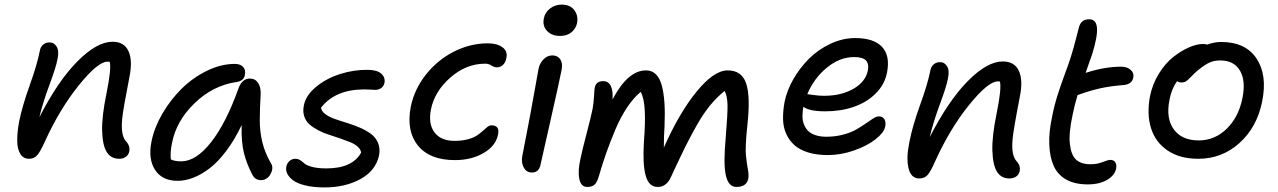

<svg xmlns="http://www.w3.org/2000/svg" viewBox="-20 -733 5576 838"><path d="M500 -40Q464.8 -40 446.3 -68.8Q427.7 -97.7 425.8 -160.9Q423.8 -224.1 444.8 -325.2Q466.8 -434.1 459 -462.9Q456.1 -463.9 449.2 -463.9Q407.2 -463.9 323.7 -360.4Q240.2 -256.8 174.8 -112.8Q154.8 -68.8 141.4 -54.4Q127.9 -40 106.9 -40Q82 -40 68.8 -61Q55.7 -82 55.2 -117.4Q54.7 -152.8 63 -200.2Q77.1 -270 109.6 -360.6Q142.1 -451.2 153.8 -511.2Q156.7 -528.3 168.2 -538.1Q179.7 -547.9 196.8 -547.9Q215.8 -547.9 227.3 -529.3Q238.8 -510.7 231 -475.1Q224.6 -439.9 195.6 -362.1Q166.5 -284.2 151.9 -221.2Q232.4 -378.9 317.6 -464.8Q402.8 -550.8 471.2 -550.8Q522 -550.8 540.8 -509.8Q559.6 -468.8 544.9 -397Q516.6 -252.4 513.2 -213.4Q506.3 -140.6 530.8 -115.2Q549.3 -95.2 543.9 -70.8Q541 -57.1 529.3 -48.6Q517.6 -40 500 -40Z M754.9 56.2Q687.5 56.2 656.5 8.1Q625.5 -40 641.6 -117.2Q653.8 -177.2 689.2 -237.8Q724.6 -298.3 773.2 -346.2Q821.8 -394 883.3 -424.1Q944.8 -454.1 1004.9 -454.1Q1028.3 -454.1 1040.8 -441.2Q1053.2 -428.2 1048.8 -405.8Q1044.4 -379.4 1011.7 -375Q908.2 -359.4 828.9 -282.2Q749.5 -205.1 731 -109.9Q722.2 -68.8 725.6 -37.1Q742.7 -28.8 771 -28.8Q835.4 -28.8 901.1 -112.1Q966.8 -195.3 1022 -350.1Q1037.6 -390.1 1070.8 -390.1Q1094.2 -390.1 1106.7 -370.8Q1119.1 -351.6 1117.7 -320.8Q1113.8 -256.8 1113.8 -207.8Q1113.8 -158.7 1125 -112.5Q1136.2 -66.4 1161.6 -22Q1175.8 -1.5 1161.1 25.9Q1146.5 53.2 1118.7 53.2Q1093.8 53.2 1081.5 29.8Q1056.6 -17.6 1044.7 -65.2Q1032.7 -112.8 1034.7 -187Q1003.9 -122.6 967.5 -74.2Q931.2 -25.9 894.8 1.7Q858.4 29.3 823.5 42.7Q788.6 56.2 754.9 56.2Z M1396.5 85Q1347.7 85 1312 76.2Q1276.4 67.4 1258.5 53.5Q1240.7 39.6 1233.6 24.7Q1226.6 9.8 1229.5 -4.9Q1232.4 -20.5 1243.4 -30.3Q1254.4 -40 1269.5 -40Q1281.2 -40 1291 -33.4Q1300.8 -26.9 1309.3 -19Q1317.9 -11.2 1342.3 -4.6Q1366.7 2 1404.3 2Q1518.1 2 1556.2 -66.9Q1554.2 -81.1 1541.3 -92.8Q1528.3 -104.5 1508.8 -112.3Q1489.3 -120.1 1465.1 -128.7Q1440.9 -137.2 1416.5 -144.8Q1392.1 -152.3 1369.6 -164.1Q1347.2 -175.8 1331.1 -189.7Q1314.9 -203.6 1307.9 -225.1Q1300.8 -246.6 1306.2 -272.9Q1314.9 -317.4 1359.9 -354.2Q1404.8 -391.1 1465.3 -410.2Q1525.9 -429.2 1585.4 -428.2Q1626.5 -427.7 1644.3 -411.4Q1662.1 -395 1658.2 -372.1Q1655.3 -357.4 1644.3 -349.1Q1633.3 -340.8 1617.2 -340.8Q1612.3 -340.8 1598.1 -341.8Q1584 -342.8 1570.3 -342.8Q1443.4 -342.8 1381.3 -263.2Q1382.8 -247.6 1399.2 -235.4Q1415.5 -223.1 1439.9 -214.4Q1464.4 -205.6 1493.4 -196.8Q1522.5 -188 1549.8 -176.3Q1577.1 -164.6 1598.4 -149.2Q1619.6 -133.8 1629.9 -109.6Q1640.1 -85.4 1634.3 -54.2Q1619.6 12.2 1553.2 48.6Q1486.8 85 1396.5 85Z M1965.8 -34.2Q1855.5 -34.2 1804 -97.9Q1752.4 -161.6 1772.9 -267.1Q1788.6 -344.2 1839.4 -408Q1890.1 -471.7 1961.4 -507.8Q2032.7 -543.9 2108.9 -543.9Q2149.4 -543.9 2173.1 -526.6Q2196.8 -509.3 2189.9 -479Q2186.5 -460.4 2175.3 -449.7Q2164.1 -439 2148.9 -439Q2137.7 -439 2125.2 -447Q2112.8 -455.1 2097.7 -455.1Q2014.6 -455.1 1945.6 -394.5Q1876.5 -334 1860.8 -254.9Q1848.6 -191.9 1876.5 -155Q1904.3 -118.2 1963.9 -118.2Q1997.1 -118.2 2022.7 -125.2Q2048.3 -132.3 2062.7 -142.3Q2077.1 -152.3 2087.6 -162.1Q2098.1 -171.9 2107.2 -179Q2116.2 -186 2125 -186Q2162.1 -186 2153.8 -146Q2144 -96.2 2090.8 -65.2Q2037.6 -34.2 1965.8 -34.2Z M2424.8 -576.2Q2388.2 -576.2 2367.7 -597.9Q2347.2 -619.6 2353.5 -651.9Q2358.4 -678.7 2380.6 -695.8Q2402.8 -712.9 2431.6 -712.9Q2469.2 -712.9 2487.1 -688.2Q2504.9 -663.6 2498.5 -631.8Q2494.1 -609.9 2475.1 -593Q2456.1 -576.2 2424.8 -576.2ZM2301.8 20Q2277.8 20 2265.9 -2Q2253.9 -23.9 2259.8 -53.2Q2278.3 -146.5 2291 -214.6Q2303.7 -282.7 2314 -340.6Q2324.2 -398.4 2330.6 -433.1Q2335.9 -458 2352.8 -474.6Q2369.6 -491.2 2390.6 -491.2Q2413.1 -491.2 2424.8 -474.9Q2436.5 -458.5 2431.6 -430.2Q2423.3 -386.7 2384.5 -215.3Q2345.7 -43.9 2339.8 -17.1Q2333.5 20 2301.8 20Z M2543.5 83Q2515.1 83 2508.3 47.1Q2501.5 11.2 2513.7 -41Q2521 -76.7 2540 -149.2Q2559.1 -221.7 2566.4 -257.8Q2570.8 -280.8 2572.5 -311Q2574.2 -341.3 2575.7 -350.1Q2581.5 -378.9 2612.3 -378.9Q2635.7 -378.9 2646 -357.7Q2656.2 -336.4 2653.3 -298.8Q2720.2 -425.8 2799.3 -425.8Q2825.2 -425.8 2842.5 -408.9Q2859.9 -392.1 2868.7 -358.9Q2877.4 -325.7 2880.1 -283Q2882.8 -240.2 2880.4 -182.1Q2877.4 -141.1 2877.4 -88.9Q2945.3 -241.7 3020.8 -333.7Q3096.2 -425.8 3155.8 -425.8Q3217.8 -425.8 3236.8 -368.4Q3255.9 -311 3241.7 -184.1Q3231.9 -90.3 3235.8 -53.5Q3239.7 -16.6 3244.4 7.1Q3249 30.8 3245.6 48.8Q3236.8 83 3194.3 83Q3159.2 83 3147.9 32.2Q3136.7 -18.6 3147.5 -132.8Q3156.2 -237.8 3155.3 -276.1Q3154.3 -314.5 3142.6 -335.9Q3109.4 -309.6 3080.1 -273.9Q3050.8 -238.3 3023.2 -189.9Q2995.6 -141.6 2973.6 -97.4Q2951.7 -53.2 2920.4 13.7Q2912.6 30.8 2908.7 39.1Q2889.2 83 2850.6 83Q2811.5 83 2797.9 32.7Q2784.2 -17.6 2790.5 -115.2Q2796.9 -196.3 2794.2 -250.2Q2791.5 -304.2 2776.4 -332Q2745.6 -306.6 2717.3 -264.4Q2689 -222.2 2666 -168Q2643.1 -113.8 2626.5 -66.7Q2609.9 -19.5 2592.8 39.1Q2585.4 64 2574.2 73.5Q2563 83 2543.5 83Z M3593.3 -56.2Q3544.4 -56.2 3507.3 -67.6Q3470.2 -79.1 3447.3 -99.6Q3424.3 -120.1 3411.4 -148.9Q3398.4 -177.7 3397.7 -212.9Q3397 -248 3404.3 -288.1Q3414.1 -337.4 3442.4 -387Q3470.7 -436.5 3510.7 -476.6Q3550.8 -516.6 3604.2 -541.7Q3657.7 -566.9 3712.4 -566.9Q3793 -566.9 3829.3 -528.8Q3865.7 -490.7 3851.6 -417Q3841.3 -363.8 3801.8 -324.7Q3762.2 -285.6 3705.6 -266.4Q3648.9 -247.1 3582.5 -247.1Q3511.2 -247.1 3486.3 -267.1Q3482.4 -245.6 3482.4 -226.1Q3482.4 -206.5 3489 -189.9Q3495.6 -173.3 3507.3 -161.6Q3519 -149.9 3539.3 -143.1Q3559.6 -136.2 3586.4 -136.2Q3625 -136.2 3659.4 -145.3Q3693.8 -154.3 3716.8 -167.5Q3739.7 -180.7 3758.3 -193.8Q3776.9 -207 3791.3 -216.1Q3805.7 -225.1 3815.4 -225.1Q3832.5 -225.1 3840.1 -212.4Q3847.7 -199.7 3843.3 -179.2Q3837.4 -153.3 3801 -124.8Q3764.6 -96.2 3707.3 -76.2Q3649.9 -56.2 3593.3 -56.2ZM3504.4 -321.8Q3508.8 -321.8 3531 -318.4Q3553.2 -314.9 3577.1 -314.9Q3651.4 -314.9 3704.1 -345Q3756.8 -375 3767.6 -423.8Q3773.4 -454.6 3759.5 -469.2Q3745.6 -483.9 3707.5 -483.9Q3645 -483.9 3588.6 -437.5Q3532.2 -391.1 3503.4 -321.8Z M4385.3 45.9Q4350.6 45.9 4332 17.3Q4313.5 -11.2 4311.3 -74.7Q4309.1 -138.2 4330.1 -238.8Q4352.1 -347.7 4344.2 -377Q4342.3 -377.9 4335.4 -377.9Q4293 -377.9 4209.5 -274.7Q4126 -171.4 4060.5 -26.9Q4041.5 17.1 4027.8 31.5Q4014.2 45.9 3992.2 45.9Q3956.1 45.9 3945.3 1Q3934.6 -43.9 3949.2 -113.8Q3962.9 -184.1 3995.8 -274.9Q4028.8 -365.7 4040.5 -424.8Q4043.5 -441.9 4054.9 -451.9Q4066.4 -461.9 4083.5 -461.9Q4102.5 -461.9 4113.8 -443.4Q4125 -424.8 4117.2 -389.2Q4110.8 -355 4081.8 -276.9Q4052.7 -198.7 4038.1 -134.8Q4118.7 -292.5 4203.6 -378.7Q4288.6 -464.8 4356.4 -464.8Q4407.7 -464.8 4426.8 -424.1Q4445.8 -383.3 4431.2 -311Q4402.8 -165.5 4399.4 -124.5Q4393.1 -54.2 4417.5 -28.8Q4435.5 -9.3 4430.2 15.1Q4427.2 28.8 4415.3 37.4Q4403.3 45.9 4385.3 45.9Z M4727.5 71.8Q4670.9 71.8 4633.3 50.5Q4595.7 29.3 4578.6 -9.8Q4561.5 -48.8 4559.6 -103.5Q4557.6 -158.2 4572.3 -225.1Q4581.5 -272.9 4595.7 -317.4Q4609.9 -361.8 4627.4 -409.2Q4645 -456.5 4653.3 -482.9Q4665 -520 4676.5 -564.9Q4688 -609.9 4689.5 -615.2Q4699.2 -648.9 4733.4 -648.9Q4764.6 -648.9 4767.8 -611.8Q4771 -574.7 4747.6 -499Q4745.6 -492.2 4718.3 -415Q4801.3 -441.9 4873.5 -441.9Q4899.9 -441.9 4915.3 -427.7Q4930.7 -413.6 4926.3 -394Q4920.4 -364.7 4883.3 -361.8Q4821.8 -356.9 4777.1 -346.4Q4732.4 -335.9 4683.1 -317.9Q4669.9 -274.9 4661.1 -230Q4644 -150.9 4649.7 -103.3Q4655.3 -55.7 4677 -35.9Q4698.7 -16.1 4740.2 -16.1Q4768.1 -16.1 4792.2 -25.6Q4816.4 -35.2 4826.2 -35.2Q4840.8 -35.2 4847.7 -24.7Q4854.5 -14.2 4851.6 2Q4845.7 32.2 4812.3 52Q4778.8 71.8 4727.5 71.8Z M5210.4 -40Q5129.9 -40 5076.7 -75.7Q5023.4 -111.3 5003.9 -173.1Q4984.4 -234.9 4999.5 -314Q5010.3 -366.7 5038.1 -411.6Q5065.9 -456.5 5100.1 -483.6Q5134.3 -510.7 5168.7 -525.9Q5203.1 -541 5230.5 -541Q5243.7 -541 5248.5 -538.1Q5278.8 -549.8 5309.6 -549.8Q5416 -549.8 5464.1 -477.8Q5512.2 -405.8 5488.8 -290Q5466.3 -177.7 5389.9 -108.9Q5313.5 -40 5210.4 -40ZM5084.5 -297.9Q5067.9 -216.8 5103 -168.5Q5138.2 -120.1 5211.9 -120.1Q5281.7 -120.1 5334 -170.9Q5386.2 -221.7 5402.8 -305.2Q5418 -380.9 5391.8 -425Q5365.7 -469.2 5305.7 -469.2Q5277.3 -469.2 5256.3 -458.7Q5235.4 -448.2 5206.5 -424.8Q5193.8 -414.1 5179.4 -398.9Q5165 -383.8 5157 -378.4Q5148.9 -373 5136.7 -373Q5125 -373 5117.7 -378.9Q5092.8 -344.7 5084.5 -297.9Z"/></svg>

Font: Shantell Sans Bouncy
Style: Italic
Weight: 400
Italic angle: -11.31°
Designer: Stephen Nixon, Anya Danilova, Shantell Martin
Foundry: Arrow Type
Version: Version 1.006;[9816181b4]